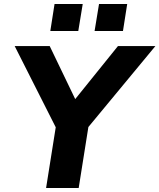

<svg xmlns="http://www.w3.org/2000/svg" viewBox="-20 -934 792 954"><path d="M209 0 267 -365 279 -258 53 -705H227L356 -437H350L566 -705H752L382 -258L429 -365L371 0ZM450 -780 472 -914H612L591 -780ZM230 -780 251 -914H391L369 -780Z"/></svg>

Font: Nunito Sans 8pt ExtraBold
Style: Italic
Weight: 800
Italic angle: -9°
Version: Version 3.101;gftools[0.9.27]